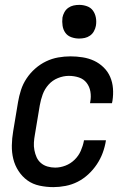

<svg xmlns="http://www.w3.org/2000/svg" viewBox="-20 -759 540 787"><path d="M199 8Q170 8 142 2Q114 -4 92.5 -19.5Q71 -35 56 -58Q41 -81 34.5 -107.5Q28 -134 28.5 -163Q29 -192 34 -221L54 -341Q58 -365 66 -390Q74 -415 89 -437.5Q104 -460 124.5 -478Q145 -496 169 -507.5Q193 -519 218.5 -523.5Q244 -528 269 -528Q294 -528 319 -524Q344 -520 365.5 -510Q387 -500 404.5 -483Q422 -466 431.5 -444Q441 -422 443 -397Q445 -372 441 -346L439 -336H349L350 -342Q354 -363 350.5 -383.5Q347 -404 335 -419.5Q323 -435 303.5 -441.5Q284 -448 262 -448Q240 -448 217.5 -439Q195 -430 179 -412Q163 -394 155 -372Q147 -350 143 -327L123 -207Q120 -191 119 -175Q118 -159 121 -143.5Q124 -128 130 -114.5Q136 -101 147.5 -91Q159 -81 174.5 -76.5Q190 -72 206 -72Q227 -72 248 -80Q269 -88 285.5 -104Q302 -120 311 -140.5Q320 -161 324 -182V-184H414V-182Q410 -157 401 -132.5Q392 -108 377 -85.5Q362 -63 342 -44.5Q322 -26 298.5 -14Q275 -2 249 3Q223 8 199 8ZM304 -601Q288 -601 272.5 -606.5Q257 -612 248 -624.5Q239 -637 236.5 -653.5Q234 -670 236 -687Q238 -698 244 -709Q250 -720 260 -727Q270 -734 281.5 -736.5Q293 -739 305 -739Q321 -739 336.5 -733.5Q352 -728 361 -715.5Q370 -703 373 -686.5Q376 -670 373 -653Q371 -642 365 -631Q359 -620 349 -613Q339 -606 327.5 -603.5Q316 -601 304 -601Z"/></svg>

Font: Iosevka Term Curly Md Obl
Style: Regular
Weight: 500
Italic angle: -9°
Designer: Belleve Invis
Foundry: Belleve Invis
Version: Version 32.3.0